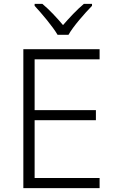

<svg xmlns="http://www.w3.org/2000/svg" viewBox="-20 -967 593 987"><path d="M276 -788H332C356 -831 415 -898 453 -937V-947H411C375 -917 336 -875 304 -838C273 -875 234 -917 198 -947H158V-937C194 -898 251 -831 276 -788ZM492 0V-52H158V-349H473V-401H158V-662H492V-714H100V0Z"/></svg>

Font: Noto Sans Sinhala UI Light
Style: Regular
Weight: 300
Designer: Jelle Bosma - Monotype Design Team
Foundry: Monotype Imaging Inc.
Version: Version 2.006